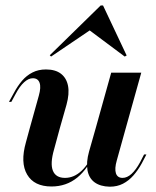

<svg xmlns="http://www.w3.org/2000/svg" viewBox="-20 -689 584 721"><path d="M204.8 -208.1 183.1 -128.2Q167.7 -75 178.6 -48Q189.5 -21 224.2 -21Q258.1 -21 286.7 -48Q315.3 -75 340.3 -132.3L342.7 -126.6Q311.3 -55.6 270.2 -22.2Q229 11.3 173.4 11.3Q108.1 11.3 81.9 -33.5Q55.6 -78.2 77.4 -154.8L91.9 -208.1ZM91.9 -208.1 125.8 -329.8Q134.7 -361.3 128.6 -378.2Q122.6 -395.2 103.2 -395.2Q87.1 -395.2 70.6 -380.2Q54 -365.3 37.9 -334.7L22.6 -306.5H13.7L32.3 -340.3Q46 -366.1 62.9 -385.9Q79.8 -405.6 102 -416.9Q124.2 -428.2 152.4 -428.2Q187.9 -428.2 208.9 -412.1Q229.8 -396 235.5 -366.5Q241.1 -337.1 229.8 -296L204.8 -208.1ZM339.5 -208.1 397.6 -416.1H510.5L452.4 -208.1ZM418.5 -86.3Q409.7 -55.6 415.3 -38.3Q421 -21 440.3 -21Q457.3 -21 473.8 -35.9Q490.3 -50.8 506.5 -80.6L521 -108.9H529.8L512.1 -75Q498.4 -50 481 -30.2Q463.7 -10.5 441.9 0.8Q420.2 12.1 391.9 12.1Q356.5 11.3 335.1 -4.4Q313.7 -20.2 308.5 -50Q303.2 -79.8 314.5 -120.2L339.5 -208.1H452.4ZM171.8 -476.6 166.9 -481.5 358.1 -668.5H366.9L455.6 -480.6L448.4 -476.6L302.4 -585.5L333.9 -586.3Z"/></svg>

Font: Playfair 144pt
Style: Bold Italic
Weight: 700
Italic angle: -15.6°
Designer: Claus Eggers Sørensen
Foundry: Claus Eggers Sørensen
Version: Version 2.203